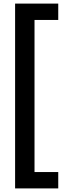

<svg xmlns="http://www.w3.org/2000/svg" viewBox="-20 -888 365 1068"><path d="M64 -868H304V-777H172V69H304V160H64Z"/></svg>

Font: Encode Sans Compressed
Style: Bold
Weight: 700
Designer: Pablo Impallari, Andres Torresi
Foundry: Pablo Impallari, Andres Torresi
Version: Version 1.000; ttfautohint (v1.00) -l 8 -r 50 -G 200 -x 14 -